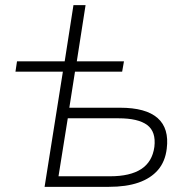

<svg xmlns="http://www.w3.org/2000/svg" viewBox="-20 -725 740 745"><path d="M153 0 224 -447H40L46 -487H231L265 -705H312L278 -487H461L454 -447H271L249 -307H446Q546 -307 591.5 -267Q637 -227 627 -148Q621 -98 593 -65.5Q565 -33 517.5 -16.5Q470 0 402 0ZM207 -41H407Q485 -41 528 -69Q571 -97 579 -155Q586 -214 551 -240Q516 -266 440 -266H243Z"/></svg>

Font: Nunito Sans 10pt SemiExpanded ExtraLight
Style: Italic
Weight: 250
Width: 6
Italic angle: -9°
Designer: Vernon Adams
Foundry: Vernon Adams
Version: Version 3.101;gftools[0.9.27]